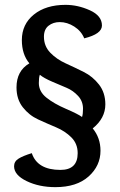

<svg xmlns="http://www.w3.org/2000/svg" viewBox="-20 -693 496 791"><path d="M140 -351Q140 -316 171 -291Q202 -266 252 -244.5Q302 -223 318 -211Q322 -223 322 -245Q322 -276 301.5 -298Q281 -320 255 -331Q229 -342 195 -356.5Q161 -371 144 -385Q140 -373 140 -351ZM48 -333Q48 -401 101 -432Q70 -469 70 -528Q70 -593 119.5 -633Q169 -673 250 -673Q301 -673 350.5 -650.5Q400 -628 400 -588Q400 -553 327 -535Q315 -565 286 -583.5Q257 -602 226 -602Q199 -602 180 -587Q161 -572 161 -542Q161 -503 187 -476Q213 -449 250.5 -432Q288 -415 325 -396.5Q362 -378 388 -344.5Q414 -311 414 -263Q414 -206 362 -164Q394 -125 394 -72Q394 -10 345 34Q296 78 208 78Q141 78 89.5 53Q38 28 38 -8Q38 -28 56.5 -39.5Q75 -51 111 -62Q134 7 229 7Q300 7 300 -62Q300 -101 274 -127Q248 -153 211 -168.5Q174 -184 137 -201Q100 -218 74 -251Q48 -284 48 -333Z"/></svg>

Font: Overlock
Style: Bold
Weight: 700
Designer: Dario Muhafara
Foundry: Dario Manuel Muhafara
Version: Version 1.002